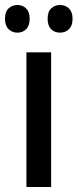

<svg xmlns="http://www.w3.org/2000/svg" viewBox="-37 -750 311 770"><path d="M168 0H69V-540H168ZM-17 -675Q-17 -703 -2.5 -716.5Q12 -730 33 -730Q54 -730 68 -716Q82 -702 82 -675Q82 -647 68 -633Q54 -619 33 -619Q12 -619 -2.5 -633Q-17 -647 -17 -675ZM154 -675Q154 -703 168.5 -716.5Q183 -730 204 -730Q225 -730 239.5 -716Q254 -702 254 -675Q254 -647 239.5 -633Q225 -619 204 -619Q182 -619 168 -633Q154 -647 154 -675Z"/></svg>

Font: Noto Sans Malayalam Condensed Medium
Style: Regular
Weight: 500
Width: 3
Designer: Jelle Bosma - Monotype Design Team
Foundry: Monotype Imaging Inc.
Version: Version 2.104; ttfautohint (v1.8.4.7-5d5b)